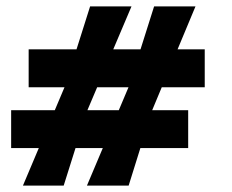

<svg xmlns="http://www.w3.org/2000/svg" viewBox="-20 -583 728 603"><path d="M52 0 183 -310 263 -563H393L255 -238L180 0ZM15 -118V-237H571V-118ZM253 0 384 -310 464 -563H594L458 -237L384 0ZM70 -309V-428H623V-309Z"/></svg>

Font: Darker Grotesque Black
Style: Regular
Weight: 900
Designer: Gabriel Lam
Foundry: TypeRant
Version: Version 1.000;gftools[0.9.28]